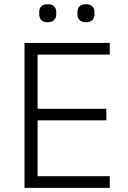

<svg xmlns="http://www.w3.org/2000/svg" viewBox="-20 -905 616 925"><path d="M210 -797.9Q189 -797.9 179 -808.3Q168.9 -818.8 168.9 -836.9V-847.2Q168.9 -864.3 179.2 -874.5Q189.5 -884.8 210 -884.8Q230 -884.8 240.5 -874.5Q251 -864.3 251 -847.2V-836.9Q251 -818.8 240.5 -808.3Q230 -797.9 210 -797.9ZM394 -797.9Q374 -797.9 363.5 -808.3Q353 -818.8 353 -836.9V-847.2Q353 -864.3 363.5 -874.5Q374 -884.8 394 -884.8Q415 -884.8 425 -874.5Q435.1 -864.3 435.1 -847.2V-836.9Q435.1 -818.8 425 -808.3Q415 -797.9 394 -797.9ZM98.1 0V-698.2H508.8V-642.1H161.1V-380.9H492.2V-325.2H161.1V-56.2H508.8V0Z"/></svg>

Font: Anuphan Light
Style: Regular
Weight: 300
Designer: Mike Abbink, Paul van der Laan, Pieter van Rosmalen, Mint Tantisuwanna
Foundry: Bold Monday; Cadson Demak
Version: Version 3.002;hotconv 1.0.109;makeotfexe 2.5.65596